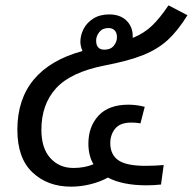

<svg xmlns="http://www.w3.org/2000/svg" viewBox="-20 -690 725 719"><path d="M135 -204Q135 -135 168.5 -98Q202 -61 255 -61Q297 -61 330 -75Q311 -107 311 -152Q311 -216 349 -257Q387 -298 461 -298Q490 -298 522 -290L506 -228Q491 -231 472 -231Q430 -231 411.5 -208.5Q393 -186 393 -154Q393 -111 423 -90Q453 -69 525 -69Q560 -69 593 -72L583 1Q556 4 529 4Q439 4 384 -25Q355 -9 318.5 0Q282 9 246 9Q158 9 101.5 -44.5Q45 -98 45 -204Q45 -318 106.5 -392Q168 -466 289 -499Q281 -517 281 -534Q281 -558 293 -581.5Q305 -605 329.5 -620.5Q354 -636 389 -636Q430 -636 453.5 -613Q477 -590 477 -555V-548Q519 -565 548.5 -593Q578 -621 611 -670L682 -633Q646 -575 608.5 -540.5Q571 -506 516.5 -484Q462 -462 373 -445Q245 -420 190 -359.5Q135 -299 135 -204ZM340 -538Q340 -504 371 -504Q394 -504 406 -518.5Q418 -533 418 -551Q418 -567 409.5 -576Q401 -585 386 -585Q364 -585 352 -570Q340 -555 340 -538Z"/></svg>

Font: FiraGO
Style: Italic
Weight: 400
Italic angle: -8°
Designer: bBox Type GmbH
Foundry: bBox Type GmbH
Version: Version 1.001